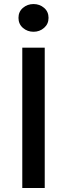

<svg xmlns="http://www.w3.org/2000/svg" viewBox="-20 -938 334 958"><path d="M91.2 0V-700H203.2V0ZM147.2 -779.5Q116.7 -779.5 94.4 -798.8Q72.2 -818.1 72.2 -848.8Q72.2 -879.8 94.5 -898.8Q116.8 -917.8 147.2 -917.8Q177.8 -917.8 200 -898.8Q222.2 -879.8 222.2 -848.8Q222.2 -818.4 200 -799Q177.8 -779.5 147.2 -779.5Z"/></svg>

Font: Geologica-Sharp
Style: Regular
Weight: 100
Designer: Sindre Bremnes, Frode Helland
Foundry: Monokrom Skriftforlag AS
Version: Version 1.010;gftools[0.9.28]